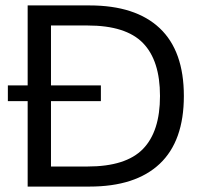

<svg xmlns="http://www.w3.org/2000/svg" viewBox="-20 -688 750 708"><path d="M82 0V-315H9V-373H82V-668H310Q480 -668 569 -584Q658 -500 658 -334Q658 -168 569 -84Q480 0 310 0ZM168 -74H303Q444 -74 507 -138.5Q570 -203 570 -334Q570 -465 507 -529.5Q444 -594 303 -594H168V-373H352V-315H168Z"/></svg>

Font: Gantari
Style: Regular
Weight: 400
Designer: Anugrah Pasau
Foundry: Lafontype
Version: Version 1.000; ttfautohint (v1.8.3)